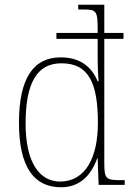

<svg xmlns="http://www.w3.org/2000/svg" viewBox="-20 -780 562 810"><path d="M237 10C316 10 364 -39 390 -112H392L396 0H506V-20H489C428 -20 420 -25 420 -91V-616H501V-641H420V-760H310V-740H329C385 -740 392 -736 392 -660V-641H218V-616H392V-538C392 -508 393 -472 396 -437H392C366 -500 316 -538 236 -538C121 -538 60 -450 60 -262C60 -73 125 10 237 10ZM236 -14C148 -13 88 -92 88 -259C88 -430 136 -513 239 -513C356 -513 393 -427 393 -261C393 -116 341 -16 236 -14Z"/></svg>

Font: Noto Serif Devanagari SemiCondensed Thin
Style: Regular
Weight: 100
Width: 4
Designer: Universal Thirst, Indian Type Foundry and the Monotype Design Team
Foundry: Monotype Imaging Inc.
Version: Version 2.004